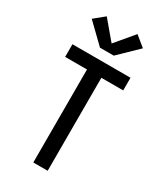

<svg xmlns="http://www.w3.org/2000/svg" viewBox="-240 -1070 980 1157"><g transform="rotate(30 250.0 -492.0)"><path d="M200 0V-647H48V-735H452V-647H300V0ZM298 -800H202L72 -926L143 -984L250 -857L357 -984L428 -926Z"/></g></svg>

Font: Zed Sans Semibold
Style: Regular
Weight: 600
Designer: Belleve Invis
Foundry: Belleve Invis
Version: Version 1.0.0; ttfautohint (v1.8.4)